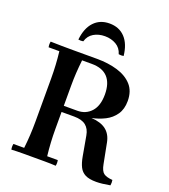

<svg xmlns="http://www.w3.org/2000/svg" viewBox="-165 -1048 1036 1176"><g transform="rotate(20 353.0 -460.0)"><path d="M689 -35Q692 -18 689 0Q662 5 639.5 7.5Q617 10 599 10Q553 10 527.5 -3Q502 -16 489 -42Q476 -68 469 -107L446 -236Q439 -278 412.5 -299Q386 -320 336 -320H192V-360H342Q397 -360 432 -398.5Q467 -437 467 -511Q467 -584 432 -622Q397 -660 327 -660H264Q259 -615 256.5 -575Q254 -535 254 -490V-210Q254 -165 256.5 -121.5Q259 -78 264 -35H333Q337 -17 333 2Q299 0 261.5 0Q224 0 189 0Q155 0 117 0Q79 0 44 2Q40 -17 44 -35H114Q119 -78 121.5 -121.5Q124 -165 124 -210V-490Q124 -535 121.5 -578.5Q119 -622 114 -665H44Q40 -684 44 -702Q79 -701 117 -700.5Q155 -700 189 -700H347Q421 -700 481 -682Q541 -664 576.5 -625Q612 -586 612 -521Q612 -468 587.5 -432.5Q563 -397 523.5 -377Q484 -357 439 -348Q501 -344 535 -317.5Q569 -291 579 -241L605 -107Q613 -65 631 -51.5Q649 -38 689 -35ZM462 -772Q451 -810 419 -828.5Q387 -847 346 -847Q305 -847 273.5 -828.5Q242 -810 231 -772Q215 -769 199 -772Q207 -848 245.5 -889Q284 -930 346 -930Q409 -930 447.5 -889Q486 -848 494 -772Q478 -769 462 -772Z"/></g></svg>

Font: Poltawski Nowy SemiBold
Style: Regular
Weight: 600
Version: Version 1.001;gftools[0.9.25]